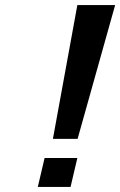

<svg xmlns="http://www.w3.org/2000/svg" viewBox="-20 -742 477 762"><path d="M288 -191H190L287 -722H437ZM130 0 157 -115H287L260 0Z"/></svg>

Font: Perun
Style: Bold Italic
Weight: 700
Italic angle: -12°
Foundry: Copyright (c) Stefan Peev, Context Ltd, 2016
Version: Version 1.027